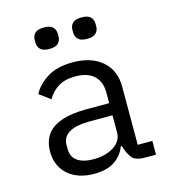

<svg xmlns="http://www.w3.org/2000/svg" viewBox="-110 -814 819 915"><g transform="rotate(-15 300.0 -356.0)"><path d="M495 0Q450 0 433 -20.5Q416 -41 405 -76L403 -82H398Q382 -39 344 -13.5Q306 12 243 12Q162 12 114 -30.5Q66 -73 66 -145Q66 -193 89 -226.5Q112 -260 161.5 -277.5Q211 -295 288 -295H398V-346Q398 -402 366 -431Q334 -460 275 -460Q223 -460 190 -439.5Q157 -419 137 -384L83 -424Q103 -465 152 -496.5Q201 -528 280 -528Q371 -528 424.5 -482Q478 -436 478 -354V-68H550V0ZM257 -56Q298 -56 330 -68Q362 -80 380 -101Q398 -122 398 -149V-235H288Q217 -235 183.5 -214.5Q150 -194 150 -156V-135Q150 -95 179 -75.5Q208 -56 257 -56ZM190 -618Q159 -618 146 -631.5Q133 -645 133 -664V-678Q133 -698 146 -711Q159 -724 190 -724Q221 -724 234 -711Q247 -698 247 -678V-664Q247 -645 234 -631.5Q221 -618 190 -618ZM376 -618Q345 -618 332 -631.5Q319 -645 319 -664V-678Q319 -698 332 -711Q345 -724 376 -724Q407 -724 420 -711Q433 -698 433 -678V-664Q433 -645 420 -631.5Q407 -618 376 -618Z"/></g></svg>

Font: Lilex
Style: Regular
Weight: 400
Monospace: yes
Designer: Mike Abbink, Paul van der Laan, Pieter van Rosmalen, Mikhael Khrustik
Foundry: Mikhael Khrustik
Version: Version 2.510